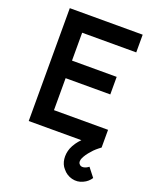

<svg xmlns="http://www.w3.org/2000/svg" viewBox="-178 -850 966 1199"><g transform="rotate(20 304.5 -250.0)"><path d="M527.1 138.5C509.4 153.1 479.2 163.5 465.6 145.8C454.2 135.4 459.4 115.6 462.5 108.3C470.8 88.5 485.4 67.7 502.1 50C516.7 31.3 537.5 14.6 557.3 0V-117.7H197.9V-330.2H494.8V-446.9H197.9V-632.3H557.3V-750H72.9V0H422.9C401 21.9 383.3 46.9 371.9 75C354.2 121.9 359.4 175 388.5 206.3C419.8 246.9 477.1 262.5 522.9 239.6C544.8 230.2 561.5 214.6 572.9 196.9Z"/></g></svg>

Font: Manrope3 Bold
Style: Regular
Weight: 700
Designer: Mikhail Sharanda
Foundry: Mikhail Sharanda
Version: Version 3.000;PS 003.000;hotconv 1.0.88;makeotf.lib2.5.64775